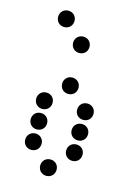

<svg xmlns="http://www.w3.org/2000/svg" viewBox="-119 -853 637 906"><g transform="rotate(15 200.0 -400.0)"><path d="M100 -710C123 -710 140 -727 140 -750C140 -773 123 -790 100 -790C77 -790 60 -773 60 -750C60 -727 77 -710 100 -710ZM200 -610C223 -610 240 -627 240 -650C240 -673 223 -690 200 -690C177 -690 160 -673 160 -650C160 -627 177 -610 200 -610ZM200 -410C223 -410 240 -427 240 -450C240 -473 223 -490 200 -490C177 -490 160 -473 160 -450C160 -427 177 -410 200 -410ZM100 -310C123 -310 140 -327 140 -350C140 -373 123 -390 100 -390C77 -390 60 -373 60 -350C60 -327 77 -310 100 -310ZM300 -310C323 -310 340 -327 340 -350C340 -373 323 -390 300 -390C277 -390 260 -373 260 -350C260 -327 277 -310 300 -310ZM100 -210C123 -210 140 -227 140 -250C140 -273 123 -290 100 -290C77 -290 60 -273 60 -250C60 -227 77 -210 100 -210ZM300 -210C323 -210 340 -227 340 -250C340 -273 323 -290 300 -290C277 -290 260 -273 260 -250C260 -227 277 -210 300 -210ZM100 -110C123 -110 140 -127 140 -150C140 -173 123 -190 100 -190C77 -190 60 -173 60 -150C60 -127 77 -110 100 -110ZM300 -110C323 -110 340 -127 340 -150C340 -173 323 -190 300 -190C277 -190 260 -173 260 -150C260 -127 277 -110 300 -110ZM200 -10C223 -10 240 -27 240 -50C240 -73 223 -90 200 -90C177 -90 160 -73 160 -50C160 -27 177 -10 200 -10Z"/></g></svg>

Font: TINY 5x3 80
Style: Regular
Weight: 200
Designer: Jack Halten Fahnestock
Foundry: Velvetyne Type Foundry
Version: Version 1.002;hotconv 1.0.109;makeotfexe 2.5.65596